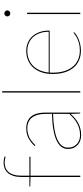

<svg xmlns="http://www.w3.org/2000/svg" viewBox="481 -1241 768 1770"><g transform="rotate(-90 865.0 -356.0)"><path d="M118.5 0V-459L36.5 -461Q30.5 -461 30.5 -465V-469H118.5V-544Q118.5 -586 128.5 -616.8Q138.5 -647.5 156 -667.5Q173.5 -687.5 198 -697.2Q222.5 -707 252 -707Q266.5 -707 282 -704.2Q297.5 -701.5 308 -696L307 -692Q306 -688.5 303 -689Q300 -689.5 293.8 -691.2Q287.5 -693 277.2 -695Q267 -697 252 -697Q226 -697 203.8 -688.8Q181.5 -680.5 165.2 -662.2Q149 -644 139.8 -614.8Q130.5 -585.5 130.5 -544V-469H305V-459H130.5V0Z M710 0Q703 0 703 -8L700 -87.5Q679 -65.5 658 -47.8Q637 -30 613.5 -17.8Q590 -5.5 563 1.2Q536 8 503 8Q481 8 458.5 1.2Q436 -5.5 418 -20.2Q400 -35 388.5 -58.2Q377 -81.5 377 -115Q377 -148 396.5 -174.2Q416 -200.5 455.8 -219Q495.5 -237.5 556.2 -248.2Q617 -259 700 -261V-324Q700 -362.5 691.5 -393Q683 -423.5 666.5 -444.5Q650 -465.5 625 -476.8Q600 -488 567 -488Q541 -488 520 -482.5Q499 -477 482.5 -469Q466 -461 453.8 -451.5Q441.5 -442 432.5 -434Q423.5 -426 418 -420.5Q412.5 -415 410 -415Q408 -415 405 -418L403 -420Q439 -458 477.5 -478Q516 -498 567 -498Q604.5 -498 631.8 -486Q659 -474 677 -451.5Q695 -429 703.5 -396.8Q712 -364.5 712 -324V0ZM503 -2Q537.5 -2 565.5 -10Q593.5 -18 617 -31.5Q640.5 -45 660.8 -62.8Q681 -80.5 700 -100V-251Q542.5 -246 465.8 -211.8Q389 -177.5 389 -115Q389 -85.5 398.8 -64.2Q408.5 -43 424.5 -29.2Q440.5 -15.5 461 -8.8Q481.5 -2 503 -2Z M909 -720V0H897V-720Z M1282 -498Q1320.5 -498 1354.5 -484.2Q1388.5 -470.5 1413.8 -443.5Q1439 -416.5 1453.5 -377.2Q1468 -338 1468 -287Q1468 -284.5 1466.2 -283.2Q1464.5 -282 1462 -282H1081Q1080 -275 1080 -268.5Q1080 -262 1080 -255Q1080 -194 1094.5 -147.2Q1109 -100.5 1135.8 -68.8Q1162.5 -37 1200.2 -20.5Q1238 -4 1284 -4Q1325 -4 1355 -13Q1385 -22 1405 -33Q1425 -44 1435.5 -53Q1446 -62 1448 -62Q1450 -62 1452 -60L1454 -58Q1445.5 -47.5 1428.8 -36.2Q1412 -25 1389.2 -15.5Q1366.5 -6 1339.5 0Q1312.5 6 1284 6Q1233.5 6 1193.5 -11.8Q1153.5 -29.5 1125.8 -63Q1098 -96.5 1083 -145Q1068 -193.5 1068 -255Q1068 -309 1082.5 -353.8Q1097 -398.5 1124.5 -430.5Q1152 -462.5 1191.8 -480.2Q1231.5 -498 1282 -498ZM1282 -488Q1238 -488 1202.8 -473.8Q1167.5 -459.5 1142 -433.8Q1116.5 -408 1101.2 -371.5Q1086 -335 1081.5 -291H1457Q1457 -338.5 1443.5 -375.2Q1430 -412 1406.2 -437Q1382.5 -462 1350.5 -475Q1318.5 -488 1282 -488Z M1632.5 -490V0H1620.5V-490ZM1654.5 -672Q1654.5 -661.5 1645.8 -653.2Q1637 -645 1626.5 -645Q1615 -645 1606.8 -653.2Q1598.5 -661.5 1598.5 -672Q1598.5 -683.5 1606.8 -691.8Q1615 -700 1626.5 -700Q1637 -700 1645.8 -691.8Q1654.5 -683.5 1654.5 -672Z"/></g></svg>

Font: Lato Hairline
Style: Regular
Weight: 100
Designer: Lukasz Dziedzic
Foundry: tyPoland Lukasz Dziedzic
Version: Version 2.007; 2014-02-27